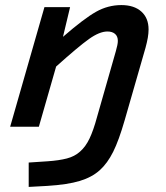

<svg xmlns="http://www.w3.org/2000/svg" viewBox="-20 -499 654 756"><path d="M553 -311 471 -26Q448 54 425.5 99Q403 144 373 171Q342 199 294 213.5Q246 228 166 233L93 237V141L168 136Q212 133 243 125Q274 117 295 98Q317 79 332.5 46.5Q348 14 362 -38L436 -297Q440 -311 442 -321Q444 -331 444 -338Q444 -356 433 -365.5Q422 -375 403 -375Q372 -375 330.5 -345.5Q289 -316 201 -237L133 0H20L155 -471H256L228 -354Q311 -426 358 -452.5Q405 -479 458 -479Q508 -479 536.5 -453.5Q565 -428 565 -383Q565 -368 562 -350.5Q559 -333 553 -311Z"/></svg>

Font: Intel One Mono Medium
Style: Italic
Weight: 500
Italic angle: -16°
Monospace: yes
Designer: Fred Shallcrass
Foundry: Frere-Jones Type LLC
Version: Version 1.400;hotconv 1.1.0;makeotfexe 2.6.0;FJTRelease1.4